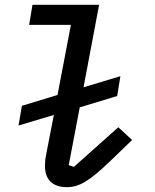

<svg xmlns="http://www.w3.org/2000/svg" viewBox="-20 -760 640 792"><path d="M256 12.1C305.8 12.1 348.4 -12.4 435.4 -96.2L524.9 -182.5L468 -235.1L284.8 -71.7L263.5 -78.5L308.9 -317.1L463.4 -364L476.6 -445.7L324.6 -399.9L388.8 -740.1H114L100.1 -657.3H272.4L217.3 -368.3L70.3 -323.5L56.5 -242.2L202.1 -285.9L170.5 -123.2C166.5 -103.7 165.5 -88.4 165.5 -75.3C165.5 -23.8 192.5 12.1 256 12.1Z"/></svg>

Font: Margiela Mono Italic Medium It
Style: Regular
Weight: 500
Designer: Mike Abbink, Paul van der Laan, Pieter van Rosmalen
Foundry: Bold Monday
Version: Version 2.003 2021